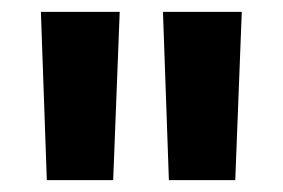

<svg xmlns="http://www.w3.org/2000/svg" viewBox="-20 -720 477 324"><path d="M59 -416H171L182 -700H49ZM265 -416H377L388 -700H255Z"/></svg>

Font: AWKNG-Font
Style: Bold
Weight: 700
Designer: Awakening Church
Foundry: Awakening Church
Version: Version 1.700;PS 001.700;hotconv 1.0.88;makeotf.lib2.5.64775